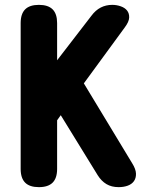

<svg xmlns="http://www.w3.org/2000/svg" viewBox="-20 -760 640 790"><path d="M215 -65Q215 -27 196.5 -8.5Q178 10 140 10Q102 10 83.5 -8.5Q65 -27 65 -65V-665Q65 -703 83.5 -721.5Q102 -740 140 -740Q178 -740 196.5 -721.5Q215 -703 215 -665V-512L356 -695Q373 -718 394.5 -729Q416 -740 442 -740Q460 -740 477 -734Q494 -728 503 -716.5Q512 -705 511.5 -688Q511 -671 494 -648L325 -417L524 -88Q539 -64 539.5 -45.5Q540 -27 531 -14.5Q522 -2 505.5 4Q489 10 468 10Q439 10 418 -2.5Q397 -15 382 -39L230 -286L215 -265Z"/></svg>

Font: Maple Mono ExtraBold
Style: Regular
Weight: 800
Monospace: yes
Designer: subframe7536
Version: Version 7.000